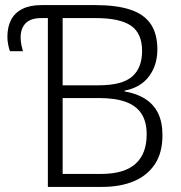

<svg xmlns="http://www.w3.org/2000/svg" viewBox="-20 -734 710 754"><path d="M168 0V-663H143Q100 -663 80.5 -642.5Q61 -622 61 -587Q61 -571 64.5 -555.5Q68 -540 70 -533H19Q15 -544 12 -559.5Q9 -575 9 -589Q9 -628 23.5 -656Q38 -684 68 -699Q98 -714 143 -714H354Q438 -714 492 -696Q546 -678 572 -639.5Q598 -601 598 -540Q598 -478 565 -434Q532 -390 469 -378V-375Q517 -367 550.5 -345.5Q584 -324 601 -289Q618 -254 618 -203Q618 -134 588 -89Q558 -44 505 -22Q452 0 381 0ZM377 -51Q468 -51 512 -90.5Q556 -130 556 -206Q556 -256 535.5 -287.5Q515 -319 473.5 -334Q432 -349 368 -349H226V-51ZM367 -399Q459 -399 498.5 -433Q538 -467 538 -534Q538 -603 494.5 -633Q451 -663 355 -663H226V-399Z"/></svg>

Font: Noto Sans Display Light
Style: Regular
Weight: 300
Designer: Monotype Design Team
Foundry: Monotype Imaging Inc.
Version: Version 2.003